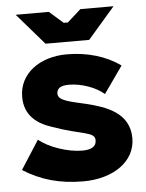

<svg xmlns="http://www.w3.org/2000/svg" viewBox="-53 -763 623 819"><g transform="rotate(-5 259.0 -353.5)"><path d="M161 -586H348L464 -720H322L264 -668H246L187 -720H45ZM271 13C400 13 495 -53 495 -152C495 -261 397 -294 312 -315C243 -331 193 -339 193 -369C193 -390 207 -403 245 -403C298 -403 360 -381 395 -350L476 -465C416 -509 335 -533 247 -533C132 -533 42 -469 42 -368C42 -288 96 -250 158 -230C284 -185 338 -195 338 -157C338 -131 318 -118 278 -118C216 -118 134 -146 93 -181L14 -58C90 -10 170 13 271 13Z"/></g></svg>

Font: Fixel Display ExtraBold
Style: Regular
Weight: 800
Designer: AlfaBravo + MacPaw
Foundry: Kyrylo Tkachov, Marchela Mozhyna, Serhii Makarenko, Maria Weinstein, Zakhar Kryvoshyya
Version: Version 1.211